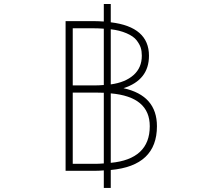

<svg xmlns="http://www.w3.org/2000/svg" viewBox="-20 -836 1040 942"><path d="M523.4 -692.4V-421.9Q594.7 -431.6 635.3 -467.8Q675.8 -503.9 675.8 -562.5Q675.8 -585 670.4 -602.1Q665 -619.1 649.9 -638.7Q634.8 -658.2 600.6 -672.9Q566.4 -687.5 523.4 -692.4ZM489.3 -695.3Q460.9 -697.3 436.5 -697.3H336.9V-417H447.3Q464.8 -417 489.3 -418.9ZM489.3 -365.2V-380.9Q481.4 -381.8 447.3 -381.8H336.9V-32.2H447.3Q464.8 -32.2 489.3 -34.2ZM523.4 -365.2V-37.1Q618.2 -45.9 666.5 -90.8Q714.8 -135.7 714.8 -216.8Q714.8 -361.3 523.4 -377.9ZM585.9 -403.3Q750 -367.2 750 -216.8Q750 -22.5 523.4 -2V85.9H489.3V0Q464.8 2 447.3 2H301.8V-732.4H436.5Q459 -732.4 489.3 -730.5V-816.4H523.4V-726.6Q710.9 -704.1 710.9 -562.5Q710.9 -443.4 585.9 -403.3Z"/></svg>

Font: GenEi Gothic M ExtraLight
Style: Regular
Weight: 200
Designer: o_tamon (Modified); [Source Han Sans]
Ryoko NISHIZUKA  (kana & ideographs); Paul D. Hunt (Latin, Greek & Cyrillic); Wenl
Version: Version 1.1a;Original Version 1.004